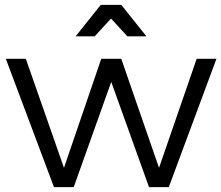

<svg xmlns="http://www.w3.org/2000/svg" viewBox="-20 -767 907 787"><path d="M435.1 -690.9 368.2 -618.2H290L393.1 -747.1H477.1L580.1 -618.2H502ZM786.1 -525.9H867.2L671.9 0H590.8L436 -431.2L282.2 0H201.2L3.9 -525.9H85.9L242.2 -79.1L395 -525.9H477.1L631.8 -79.1Z"/></svg>

Font: Montserrat-Arabic Light
Style: Regular
Weight: 300
Designer: Mohamed Gaber
Foundry: Kief Type Foundry
Version: Version 5.008;PS 005.008;hotconv 1.0.88;makeotf.lib2.5.64775